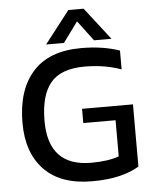

<svg xmlns="http://www.w3.org/2000/svg" viewBox="-58 -896 757 954"><g transform="rotate(-5 320.5 -419.0)"><path d="M319 -848H395L520 -687H433L357 -788L283 -687H194ZM43 -309Q43 -472 124 -563Q205 -654 366 -654Q473 -654 557 -625V-531Q474 -561 375 -561Q256 -561 204.5 -498.5Q153 -436 153 -309Q153 -82 366 -82Q452 -82 505 -102V-282H344V-353H598V-43Q562 -20 503.5 -5Q445 10 363 10Q207 10 125 -74.5Q43 -159 43 -309Z"/></g></svg>

Font: Kanit
Style: Regular
Weight: 400
Designer: Katatrad Team
Foundry: Cadson Demak
Version: Version 1.001